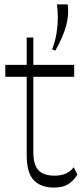

<svg xmlns="http://www.w3.org/2000/svg" viewBox="-20 -842 381 870"><path d="M231 -613 216 -618Q231 -657 236.5 -693.5Q242 -730 242 -763Q242 -796 238 -822H287Q293 -776 280 -726.5Q267 -677 231 -613ZM225 8Q166 8 133.5 -25Q101 -58 101 -140V-672H131V-153Q131 -94 155 -70Q179 -46 228 -46Q285 -46 314 -84L331 -51Q312 -21 287.5 -6.5Q263 8 225 8ZM4 -494V-548H316V-494Z"/></svg>

Font: Savate ExtraLight
Style: Regular
Weight: 200
Designer: Max Esnée
Foundry: Plomb Type
Version: Version 2.000